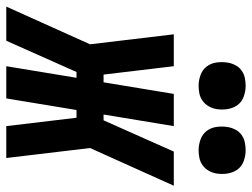

<svg xmlns="http://www.w3.org/2000/svg" viewBox="-154 -670 783 596"><g transform="rotate(90 237.0 -371.5)"><path d="M-41 0 76 -260 45 -520H144L170 -302H194L230 -520H330L294 -302H312L409 -520H515L398 -260L429 0H330L304 -218H280L244 0H144L180 -218H162L65 0ZM405 -597Q388 -597 371.5 -603Q355 -609 345 -622Q335 -635 332.5 -652.5Q330 -670 333 -688Q335 -700 341 -711.5Q347 -723 357.5 -730.5Q368 -738 380.5 -740.5Q393 -743 405 -743Q422 -743 438.5 -737Q455 -731 464.5 -718Q474 -705 477 -687.5Q480 -670 477 -652Q475 -640 468.5 -628.5Q462 -617 451.5 -609.5Q441 -602 429 -599.5Q417 -597 405 -597ZM205 -597Q188 -597 171.5 -603Q155 -609 145 -622Q135 -635 132.5 -652.5Q130 -670 133 -688Q135 -700 141 -711.5Q147 -723 157.5 -730.5Q168 -738 180.5 -740.5Q193 -743 205 -743Q222 -743 238.5 -737Q255 -731 264.5 -718Q274 -705 277 -687.5Q280 -670 277 -652Q275 -640 268.5 -628.5Q262 -617 251.5 -609.5Q241 -602 229 -599.5Q217 -597 205 -597Z"/></g></svg>

Font: Iosevka Extrabold
Style: Italic
Weight: 800
Italic angle: -9°
Monospace: yes
Designer: Belleve Invis
Foundry: Belleve Invis
Version: Version 32.5.0; ttfautohint (v1.8.4)